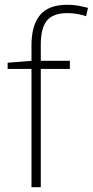

<svg xmlns="http://www.w3.org/2000/svg" viewBox="-20 -878 389 805"><path d="M273 -589H151V-93H112V-589H12V-615L112 -623V-689Q112 -772 148 -815Q184 -858 262 -858Q288 -858 309 -854Q330 -850 349 -845L341 -810Q304 -823 262 -823Q203 -823 177 -792Q151 -761 151 -690V-623H273Z"/></svg>

Font: Noto Sans Telugu UI ExtraLight
Style: Regular
Weight: 200
Designer: Jelle Bosma - Monotype Design Team
Foundry: Monotype Imaging Inc.
Version: Version 2.005; ttfautohint (v1.8.4.7-5d5b)